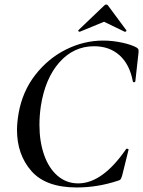

<svg xmlns="http://www.w3.org/2000/svg" viewBox="-20 -815 631 847"><path d="M55 -242Q55 -273 62 -315Q79 -412 136 -485Q193 -558 272 -597Q351 -636 435 -636Q476 -636 518 -627Q560 -618 583 -605Q589 -601 590.5 -597Q592 -593 591 -582L577 -456Q576 -452 571.5 -452Q567 -452 566 -456Q552 -531 507.5 -571Q463 -611 395 -611Q305 -611 242 -540Q179 -469 160 -346Q154 -304 154 -264Q154 -191 174.5 -132Q195 -73 234 -39.5Q273 -6 325 -6Q432 -6 536 -157Q537 -159 540 -159Q543 -159 545.5 -157.5Q548 -156 547 -154L519 -41Q515 -28 512 -24Q509 -20 501 -18Q411 12 319 12Q182 12 118.5 -60.5Q55 -133 55 -242ZM331 -675Q328 -675 326 -677.5Q324 -680 326 -682L439 -790Q444 -795 448 -795Q454 -795 457 -790L537 -682L538 -680Q538 -678 535 -676Q532 -674 530 -675L439 -719L332 -675Z"/></svg>

Font: Cormorant Infant SemiBold
Style: Italic
Weight: 600
Italic angle: -10°
Designer: Christian Thalmann (Catharsis Fonts)
Foundry: Catharsis Fonts
Version: Version 4.000